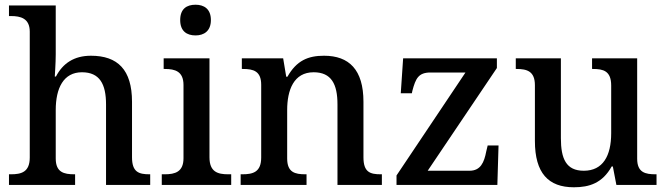

<svg xmlns="http://www.w3.org/2000/svg" viewBox="-20 -783 2824 813"><path d="M18 0H298V-45H295C251 -45 216 -53 216 -112V-317C216 -410 249 -477 327 -477C402 -477 429 -427 429 -341V0H616V-45H613C568 -45 539 -54 539 -117V-352C539 -488 478 -547 365 -547C294 -547 246 -515 217 -459H212C212 -464 216 -514 216 -553V-760H18V-715H27C66 -715 106 -706 106 -649V-116C106 -54 70 -45 26 -45H18Z M808 -633C843 -633 873 -651 873 -698C873 -746 843 -763 808 -763C771 -763 743 -746 743 -698C743 -651 771 -633 808 -633ZM665 0H959V-45H946C902 -45 867 -55 867 -117V-536H673V-491H678C721 -491 757 -481 757 -423V-113C757 -55 721 -45 678 -45H665Z M999 0H1278V-45H1273C1229 -45 1196 -53 1196 -112V-317C1196 -402 1224 -477 1308 -477C1383 -477 1409 -427 1409 -341V0H1597V-45H1592C1547 -45 1519 -54 1519 -117V-352C1519 -488 1458 -547 1352 -547C1285 -547 1236 -527 1197 -458H1192L1179 -536H1004V-491H1009C1053 -491 1086 -482 1086 -424V-116C1086 -54 1051 -45 1006 -45H999Z M1659 0H2086L2091 -167H2045L2039 -142C2030 -95 2015 -60 1968 -60H1791L2084 -495V-536H1687L1677 -388H1724L1726 -398C1740 -451 1752 -476 1803 -476H1951L1659 -40Z M2410 10C2476 10 2531 -8 2570 -78H2575L2590 0H2760V-45H2756C2713 -45 2678 -52 2678 -111V-536H2487V-491H2491C2534 -491 2568 -483 2568 -421V-219C2568 -123 2533 -60 2452 -60C2377 -60 2355 -111 2355 -198V-536H2164V-491H2167C2212 -491 2245 -481 2245 -422V-186C2245 -50 2302 10 2410 10Z"/></svg>

Font: Noto Serif Malayalam Medium
Style: Regular
Weight: 500
Designer: Indian type Foundry, Jelle Bosma, Monotype Design Team
Foundry: Monotype Imaging Inc.
Version: Version 2.104